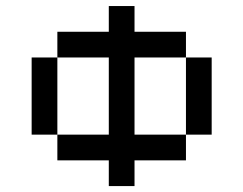

<svg xmlns="http://www.w3.org/2000/svg" viewBox="-20 -628 821 648"><path d="M607.6 -434H434V-173.6H607.6V-86.8H434V0H347.2V-86.8H173.6V-173.6H347.2V-434H173.6V-520.8H347.2V-607.6H434V-520.8H607.6ZM173.6 -173.6H86.8V-434H173.6ZM607.6 -434H694.4V-173.6H607.6Z"/></svg>

Font: 8-bit Operator+ 8
Style: Regular
Weight: 400
Designer: GrandChaos9000
Version: Version 1.3.0 - August 1, 2014